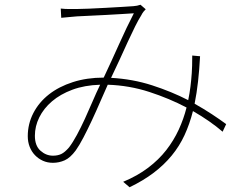

<svg xmlns="http://www.w3.org/2000/svg" viewBox="-20 -745 1040 809"><path d="M271 -124Q287 -145 304 -176.5Q321 -208 337.5 -244Q354 -280 370 -317.5Q386 -355 402 -388Q336 -386 285 -367Q234 -348 199 -318Q164 -288 145.5 -250.5Q127 -213 127 -173Q127 -131 150.5 -110Q174 -89 203 -89Q223 -89 238 -96Q253 -103 271 -124ZM918 -190Q866 -235 793 -277Q779 -222 757.5 -175.5Q736 -129 703.5 -89.5Q671 -50 627.5 -17Q584 16 526 44L499 21Q559 -4 604 -38Q649 -72 680.5 -112.5Q712 -153 733 -198.5Q754 -244 766 -292Q694 -330 609.5 -357.5Q525 -385 434 -388Q419 -355 402 -315.5Q385 -276 367 -237.5Q349 -199 331.5 -165.5Q314 -132 299 -111Q276 -80 252.5 -69.5Q229 -59 203 -59Q180 -59 161 -67.5Q142 -76 127.5 -91Q113 -106 105 -126.5Q97 -147 97 -171Q97 -223 120.5 -268.5Q144 -314 186 -347Q228 -380 287 -399Q346 -418 417 -418Q450 -488 482 -559.5Q514 -631 544 -689Q529 -688 496 -686Q463 -684 426 -682Q389 -680 355 -678.5Q321 -677 304 -676Q287 -674 270.5 -673Q254 -672 238 -670L236 -709Q253 -707 270 -707Q287 -707 302 -707Q320 -707 354.5 -708.5Q389 -710 426 -712Q463 -714 495.5 -716Q528 -718 542 -719Q558 -720 572 -725L594 -706Q589 -701 584.5 -695.5Q580 -690 575 -680Q564 -663 549.5 -634Q535 -605 518.5 -569Q502 -533 484 -493.5Q466 -454 448 -417Q539 -412 621 -385.5Q703 -359 773 -323Q779 -352 782.5 -380Q786 -408 788 -437Q789 -449 789.5 -468.5Q790 -488 790 -511L823 -508Q820 -451 814.5 -402Q809 -353 800 -308Q839 -286 872.5 -264Q906 -242 933 -222Z"/></svg>

Font: SpoqaHanSansJP-Thin
Style: Regular
Weight: 250
Designer: [Source Han Sans]
Ryoko NISHIZUKA  (kana & ideographs); Paul D. Hunt (Latin, Greek & Cyrillic); Wenlong ZHANG  (bopomofo
Foundry: Spoqa (http://bi.spoqa.com)
Version: Version 1.002.20150607